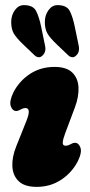

<svg xmlns="http://www.w3.org/2000/svg" viewBox="-20 -719 352 749"><path d="M236 -150.5Q245 -150.5 256.5 -157Q265 -162 272 -162Q287 -162 293.8 -143Q300.5 -124 283 -89Q260 -45 218.2 -17.5Q176.5 10 123 10Q76 10 53 -12Q30 -34 28.2 -70.2Q26.5 -106.5 43.5 -148.5L83.5 -248.5Q103 -297.5 79.5 -297.5Q70.5 -297.5 59 -291Q50.5 -286 43.5 -286Q28.5 -286 22 -305Q15.5 -324 32.5 -359Q55.5 -403.5 97.2 -430.8Q139 -458 192.5 -458Q239.5 -458 262 -436Q284.5 -414 286.2 -378Q288 -342 272 -299.5L234.5 -199.5Q225.5 -176 224.8 -163.2Q224 -150.5 236 -150.5ZM140.8 -613.5 155.7 -541Q161 -516.5 146 -502.5Q138.7 -495 130.4 -495.8Q122.1 -496.5 115.2 -503L72.7 -543.5Q43.2 -571.5 33.4 -589Q23.7 -606.5 23.7 -633Q23.7 -659.5 37.9 -679.2Q52.1 -699 73.1 -699Q109.2 -699 120.9 -676Q132.7 -653 140.8 -613.5ZM272 -613.5 287 -541Q292.2 -516.5 277.2 -502.5Q270 -495 261.7 -495.8Q253.4 -496.5 246.5 -503L203.9 -543.5Q174.4 -571.5 164.7 -589Q154.9 -606.5 154.9 -633Q154.9 -659.5 169.1 -679.2Q183.3 -699 204.3 -699Q240.4 -699 252.1 -676.2Q263.9 -653.5 272 -613.5Z"/></svg>

Font: Fraunces 144pt SuperSoft Black
Style: Italic
Weight: 900
Italic angle: -16°
Version: Version 1.000;[b76b70a41]